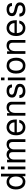

<svg xmlns="http://www.w3.org/2000/svg" viewBox="1712 -2280 552 4017"><g transform="rotate(-90 1988.5 -271.0)"><path d="M363 -527V-16H311V-81Q270 -23 210 -17H194Q103 -17 61 -95Q34 -144 34 -217Q34 -324 97 -377Q136 -410 192 -410Q267 -410 305 -353V-527ZM202 -356Q141 -356 113 -298Q99 -271 96 -236Q95 -231 95 -225Q95 -219 95 -213Q95 -127 144 -90Q171 -71 202 -71Q260 -71 287 -128Q305 -162 305 -212Q305 -304 254 -339Q231 -356 202 -356Z M513 -383V-16H455V-383ZM513 -527V-453H455V-527Z M601 -400H655V-348Q692 -401 744 -409L758 -410H767Q828 -410 860 -365L866 -354L886 -376Q921 -408 979 -410Q1064 -410 1082 -342Q1085 -325 1085 -308V-16H1026V-286Q1026 -341 982 -356Q971 -359 958 -359Q916 -359 890 -321Q872 -295 872 -263V-16H814V-286Q814 -346 764 -357L746 -359Q703 -359 676 -320Q660 -297 660 -263V-16H601Z M1228 -196Q1230 -146 1247 -118Q1278 -70 1336 -70Q1406 -70 1432 -144H1490Q1475 -59 1402 -29Q1373 -16 1334 -16Q1239 -16 1194 -93Q1167 -141 1167 -211Q1167 -322 1233 -375Q1276 -410 1335 -410Q1416 -410 1461 -352Q1468 -343 1473.5 -333.5Q1479 -324 1483 -313Q1498 -275 1498 -196ZM1435 -244 1436 -248Q1436 -303 1394 -335Q1368 -356 1334 -356Q1275 -356 1246 -303Q1232 -276 1229 -244Z M1577 -400H1630V-338Q1669 -398 1721 -407Q1736 -410 1752 -410Q1825 -410 1854 -362Q1868 -341 1868 -310V-16H1810V-287Q1810 -335 1770 -353Q1753 -359 1735 -359Q1677 -359 1650 -305Q1635 -276 1635 -235V-16H1577Z M2168 -297Q2166 -356 2094 -356Q2036 -356 2021 -321Q2017 -313 2017 -300Q2017 -269 2063 -254L2085 -248L2141 -235Q2225 -214 2239 -166Q2244 -153 2244 -132Q2244 -65 2181 -34Q2163 -26 2141 -21Q2119 -16 2093 -16Q1957 -16 1947 -130V-142H2008Q2012 -109 2025 -95Q2050 -70 2098 -70Q2156 -70 2176 -103Q2183 -113 2183 -128Q2183 -160 2146 -173L2132 -177L2127 -179L2072 -192Q1990 -211 1967 -248Q1961 -261 1958 -274L1956 -298Q1956 -364 2015 -392Q2049 -410 2097 -410Q2197 -410 2223 -339Q2226 -329 2228 -318.5Q2230 -308 2230 -297Z M2376 -383V-16H2318V-383ZM2376 -527V-453H2318V-527Z M2623 -409Q2730 -409 2770 -318Q2790 -272 2790 -209Q2790 -91 2718 -43Q2681 -15 2624 -15Q2523 -15 2481 -99Q2458 -145 2458 -212Q2458 -333 2532 -383Q2570 -409 2623 -409ZM2624 -355Q2559 -355 2532 -290Q2525 -274 2522 -254.5Q2519 -235 2519 -212Q2519 -116 2574 -82Q2594 -69 2624 -69Q2687 -69 2714 -131Q2729 -162 2729 -210Q2729 -311 2672 -344Q2650 -355 2624 -355Z M2870 -400H2923V-338Q2962 -398 3014 -407Q3029 -410 3045 -410Q3118 -410 3147 -362Q3161 -341 3161 -310V-16H3103V-287Q3103 -335 3063 -353Q3046 -359 3028 -359Q2970 -359 2943 -305Q2928 -276 2928 -235V-16H2870Z M3305 -196Q3307 -146 3324 -118Q3355 -70 3413 -70Q3483 -70 3509 -144H3567Q3552 -59 3479 -29Q3450 -16 3411 -16Q3316 -16 3271 -93Q3244 -141 3244 -211Q3244 -322 3310 -375Q3353 -410 3412 -410Q3493 -410 3538 -352Q3545 -343 3550.5 -333.5Q3556 -324 3560 -313Q3575 -275 3575 -196ZM3512 -244 3513 -248Q3513 -303 3471 -335Q3445 -356 3411 -356Q3352 -356 3323 -303Q3309 -276 3306 -244Z M3872 -297Q3870 -356 3798 -356Q3740 -356 3725 -321Q3721 -313 3721 -300Q3721 -269 3767 -254L3789 -248L3845 -235Q3929 -214 3943 -166Q3948 -153 3948 -132Q3948 -65 3885 -34Q3867 -26 3845 -21Q3823 -16 3797 -16Q3661 -16 3651 -130V-142H3712Q3716 -109 3729 -95Q3754 -70 3802 -70Q3860 -70 3880 -103Q3887 -113 3887 -128Q3887 -160 3850 -173L3836 -177L3831 -179L3776 -192Q3694 -211 3671 -248Q3665 -261 3662 -274L3660 -298Q3660 -364 3719 -392Q3753 -410 3801 -410Q3901 -410 3927 -339Q3930 -329 3932 -318.5Q3934 -308 3934 -297Z"/></g></svg>

Font: Ekushey Buriganga
Style: Regular
Weight: 400
Designer: Al Mamun Sumon
Foundry: Al Mamun Sumon
Version: Version 1.0